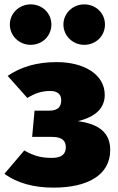

<svg xmlns="http://www.w3.org/2000/svg" viewBox="-25 -838 539 878"><path d="M115 -818C63 -818 20 -777 20 -726C20 -674 63 -633 115 -633C169 -633 210 -674 210 -726C210 -777 169 -818 115 -818ZM360 -818C308 -818 265 -777 265 -726C265 -674 308 -633 360 -633C414 -633 455 -674 455 -726C455 -777 414 -818 360 -818ZM235 -554C144 -554 72 -533 10 -491L100 -390C134 -411 165 -422 205 -422C237 -422 255 -407 255 -380C255 -350 240 -332 200 -332H133L122 -212H213C259 -212 276 -194 276 -165C276 -135 259 -116 213 -116C169 -116 135 -122 86 -150L-5 -43C54 -1 128 20 220 20C375 20 479 -37 479 -152C479 -231 428 -271 331 -284C411 -303 454 -343 454 -404C454 -497 360 -554 235 -554Z"/></svg>

Font: Fira Sans Heavy
Style: Regular
Weight: 900
Designer: bBox Type GmbH & Carrois Corporate GbR & Edenspiekermann AG
Foundry: bBox Type GmbH & Carrois Corporate GbR & Edenspiekermann AG
Version: Version 4.300;PS 004.300;hotconv 1.0.88;makeotf.lib2.5.64775